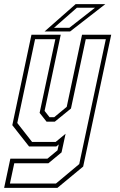

<svg xmlns="http://www.w3.org/2000/svg" viewBox="-47 -708 578 928"><path d="M93.5 0 12.5 -103 105 -540H246.5L168.5 -172L192.5 -141.5H215L275.5 -191.5L349.5 -540H490.5L355 97L230.5 200H-27L3 59H182L231 18.5L237 -10L225 0ZM1 179H223.5L336 85L464.5 -518.5H367.5L296 -183.5L218 -120H178L144.5 -162.5L220.5 -518.5H122.5L36.5 -113.5L108 -22H222L270 -61.5L250.5 28.5L187 81H22ZM168.5 -556 318.5 -688H462L292 -556ZM214 -573.5H288L412 -670.5H324.5Z"/></svg>

Font: Tourney Condensed ExtraLight
Style: Italic
Weight: 200
Width: 3
Italic angle: -12°
Designer: Tyler Finck
Foundry: Etcetera Type Co
Version: Version 1.010; ttfautohint (v1.8.3)